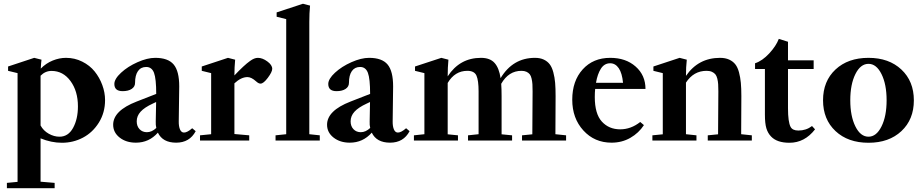

<svg xmlns="http://www.w3.org/2000/svg" viewBox="-20 -746 4891 1019"><path d="M16.6 252.9V224.6L73.2 219.2V-357.9L22.9 -370.1V-393.1L161.6 -439L200.2 -429.2Q198.2 -415 196.3 -381.8Q224.1 -410.2 259.5 -424.6Q294.9 -439 330.1 -439Q376.5 -439 416.5 -418.9Q456.5 -398.9 482.4 -366.7Q508.3 -334.5 522.9 -294.7Q537.6 -254.9 537.6 -214.8Q537.6 -148.4 504.9 -95.7Q472.2 -43 420.4 -15.6Q368.7 11.7 308.6 11.7Q252.4 11.7 195.3 -11.7V218.3L270 224.6V252.9ZM195.3 -341.8V-80.1Q210.4 -52.2 238.5 -36.4Q266.6 -20.5 295.9 -20.5Q342.3 -20.5 367.9 -67.4Q393.6 -114.3 393.6 -181.6Q393.6 -262.2 354.2 -315.9Q314.9 -369.6 253.4 -369.6Q220.2 -369.6 195.3 -344.2Z M701.2 11.2Q649.4 11.2 615 -15.9Q580.6 -43 580.6 -84Q580.6 -158.7 705.1 -207L809.1 -247.6Q809.1 -328.1 797.4 -359.4Q785.6 -390.6 755.9 -390.6Q727.5 -390.6 712.2 -368.7Q696.8 -346.7 696.8 -306.2Q696.8 -286.1 679 -274.2Q661.1 -262.2 630.9 -262.2Q586.9 -262.2 586.9 -300.3Q586.9 -327.1 622.6 -360.1Q658.2 -393.1 710 -416Q761.7 -439 803.7 -439Q872.1 -439 901.6 -403.8Q931.2 -368.7 931.2 -287.6Q931.2 -255.9 928.7 -102.1Q928.2 -75.7 935.3 -59.1Q942.4 -42.5 956.5 -42.5Q974.1 -42.5 1000 -65.4L1018.6 -49.8Q986.3 11.2 915 11.2Q843.3 11.2 817.9 -42Q771 11.2 701.2 11.2ZM705.6 -102.1Q705.6 -76.2 720.7 -60.3Q735.8 -44.4 759.8 -44.4Q785.6 -44.4 809.6 -66.9Q805.7 -82.5 806.6 -101.6Q808.6 -170.9 808.6 -204.6L791 -196.3Q746.6 -175.8 726.1 -153.1Q705.6 -130.4 705.6 -102.1Z M1041.5 0V-27.8L1100.6 -33.7V-357.9L1050.8 -370.1V-393.1L1189.9 -439L1228 -429.2Q1224.1 -389.2 1224.1 -345.7Q1275.9 -400.4 1307.1 -422.4Q1329.6 -439 1348.6 -439Q1373 -439 1398.9 -419.9Q1424.8 -400.9 1424.8 -380.9Q1424.8 -364.3 1401.6 -333.3Q1378.4 -302.2 1362.8 -302.2Q1352.1 -302.2 1339.4 -314Q1314 -336.9 1293.5 -336.9Q1259.8 -336.9 1224.1 -303.7V-34.7L1302.7 -27.8V0Z M1442.4 0V-27.8L1499 -33.7V-644.5L1448.2 -657.2V-680.2L1587.9 -726.1L1625.5 -716.3Q1621.6 -676.3 1621.6 -629.9V-33.7L1677.2 -27.8V0Z M1836.4 11.2Q1784.7 11.2 1750.2 -15.9Q1715.8 -43 1715.8 -84Q1715.8 -158.7 1840.3 -207L1944.3 -247.6Q1944.3 -328.1 1932.6 -359.4Q1920.9 -390.6 1891.1 -390.6Q1862.8 -390.6 1847.4 -368.7Q1832 -346.7 1832 -306.2Q1832 -286.1 1814.2 -274.2Q1796.4 -262.2 1766.1 -262.2Q1722.2 -262.2 1722.2 -300.3Q1722.2 -327.1 1757.8 -360.1Q1793.5 -393.1 1845.2 -416Q1897 -439 1939 -439Q2007.3 -439 2036.9 -403.8Q2066.4 -368.7 2066.4 -287.6Q2066.4 -255.9 2064 -102.1Q2063.5 -75.7 2070.6 -59.1Q2077.6 -42.5 2091.8 -42.5Q2109.4 -42.5 2135.3 -65.4L2153.8 -49.8Q2121.6 11.2 2050.3 11.2Q1978.5 11.2 1953.1 -42Q1906.2 11.2 1836.4 11.2ZM1840.8 -102.1Q1840.8 -76.2 1856 -60.3Q1871.1 -44.4 1895 -44.4Q1920.9 -44.4 1944.8 -66.9Q1940.9 -82.5 1941.9 -101.6Q1943.8 -170.9 1943.8 -204.6L1926.3 -196.3Q1881.8 -175.8 1861.3 -153.1Q1840.8 -130.4 1840.8 -102.1Z M2176.8 0V-27.8L2232.4 -33.7V-357.9L2182.6 -370.1V-393.1L2322.3 -439L2359.9 -429.2Q2356 -387.7 2356 -341.8V-340.8Q2419.9 -439 2532.7 -439Q2580.6 -439 2604.7 -412.1Q2628.9 -385.3 2636.7 -331.1Q2701.7 -439 2819.3 -439Q2846.7 -439 2866.2 -429.7Q2885.7 -420.4 2897.7 -404.5Q2909.7 -388.7 2916.7 -362.1Q2923.8 -335.4 2926.3 -306.2Q2928.7 -276.9 2928.7 -235.8Q2928.7 -99.1 2927.7 -33.7L2984.4 -27.8V0H2750.5V-27.8L2805.2 -33.2Q2806.6 -143.6 2806.6 -261.2Q2806.6 -284.2 2805.7 -299.1Q2804.7 -314 2801.3 -328.9Q2797.9 -343.8 2791.5 -351.8Q2785.2 -359.9 2774.2 -365Q2763.2 -370.1 2747.6 -370.1Q2679.2 -370.1 2640.1 -301.3Q2642.1 -274.4 2642.1 -235.8V-33.2L2697.8 -27.8V0H2463.9V-27.8L2520 -33.7V-261.2Q2520 -318.8 2508.8 -344.5Q2497.6 -370.1 2460.4 -370.1Q2394 -370.1 2356 -305.7V-33.2L2410.6 -27.8V0Z M3225.6 11.2Q3135.3 11.2 3076.2 -53.5Q3017.1 -118.2 3017.1 -216.8Q3017.1 -316.4 3072.5 -377.7Q3127.9 -439 3218.8 -439Q3301.3 -439 3353.5 -392.8Q3405.8 -346.7 3405.8 -273.9H3138.7Q3136.7 -254.9 3136.7 -231.4Q3136.7 -141.6 3174.3 -100.6Q3211.9 -59.6 3271.5 -59.6Q3328.6 -59.6 3377.9 -98.6L3397.5 -82Q3370.1 -40 3325.4 -14.4Q3280.8 11.2 3225.6 11.2ZM3218.3 -410.2Q3187.5 -410.2 3169.2 -381.6Q3150.9 -353 3143.1 -306.6H3286.6Q3281.7 -357.9 3263.9 -384Q3246.1 -410.2 3218.3 -410.2Z M3442.4 0V-27.8L3497.6 -33.2V-357.9L3447.8 -370.1V-393.1L3586.9 -439L3625 -429.2Q3620.6 -390.6 3620.6 -343.3Q3686.5 -439 3801.3 -439Q3829.6 -439 3849.9 -429.7Q3870.1 -420.4 3882.6 -404.5Q3895 -388.7 3902.1 -362.1Q3909.2 -335.4 3911.9 -306.2Q3914.6 -276.9 3914.6 -235.8Q3914.6 -99.1 3913.6 -33.7L3970.2 -27.8V0H3736.3V-27.8L3791 -33.2Q3792.5 -143.6 3792.5 -261.2Q3792.5 -284.2 3791.5 -299.1Q3790.5 -314 3786.9 -328.9Q3783.2 -343.8 3776.4 -351.8Q3769.5 -359.9 3758.1 -365Q3746.6 -370.1 3730 -370.1Q3661.1 -370.1 3620.6 -307.6V-33.7L3676.3 -27.8V0Z M4169.9 11.7Q4103.5 11.7 4072.3 -21.5Q4055.2 -39.1 4047.4 -64.9Q4039.6 -90.8 4039.6 -137.7V-379.9H3987.3V-410.2Q4025.9 -422.9 4062.5 -462.4Q4099.1 -502 4113.3 -539.6L4162.1 -524.4V-425.8H4298.3V-379.9H4162.1V-171.4Q4162.1 -99.1 4175.8 -72.8Q4186 -53.2 4217.3 -53.2Q4258.3 -53.2 4289.6 -77.1L4305.7 -59.6Q4250.5 11.7 4169.9 11.7Z M4589.4 11.7Q4480.5 11.7 4414.3 -50.3Q4348.1 -112.3 4348.1 -213.9Q4348.1 -315.4 4414.3 -377.2Q4480.5 -439 4589.4 -439Q4697.8 -439 4763.9 -377Q4830.1 -314.9 4830.1 -213.4Q4830.1 -111.8 4763.9 -50Q4697.8 11.7 4589.4 11.7ZM4589.4 -20.5Q4631.3 -20.5 4658.4 -75Q4685.5 -129.4 4685.5 -213.9Q4685.5 -298.3 4658.4 -352.8Q4631.3 -407.2 4589.4 -407.2Q4546.9 -407.2 4519.8 -352.8Q4492.7 -298.3 4492.7 -213.9Q4492.7 -129.4 4519.8 -75Q4546.9 -20.5 4589.4 -20.5Z"/></svg>

Font: Elstob 14pt
Style: Bold
Weight: 700
Designer: Peter S. Baker
Version: Version 1.015